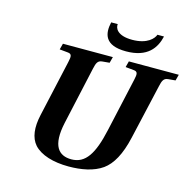

<svg xmlns="http://www.w3.org/2000/svg" viewBox="-127 -1018 1155 1159"><g transform="rotate(15 451.0 -438.5)"><path d="M426 -892C409 -818 422 -746 557 -746C692 -746 739 -818 756 -892H715C707 -868 670 -823 575 -823C480 -823 463 -868 467 -892ZM159 -241C141 -161 148 -97 185 -55C227 -9 306 15 402 15C481 15 557 1 612 -38C662 -74 701 -142 726 -253L804 -594C812 -630 819 -648 848 -650L892 -654L902 -692H590L580 -654L631 -649C659 -647 658 -630 650 -594L575 -258C541 -104 495 -31 407 -31C328 -31 279 -82 312 -233L392 -594C400 -630 407 -648 436 -650L480 -654L490 -692H178L168 -654L219 -649C247 -647 246 -630 238 -594Z"/></g></svg>

Font: Heuristica
Style: Bold Italic
Weight: 700
Italic angle: -13°
Version: Version 1.0.1